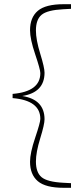

<svg xmlns="http://www.w3.org/2000/svg" viewBox="-20 -735 388 914"><path d="M318 -693 281 -691Q205 -687 178 -664.5Q151 -642 151 -590Q151 -546 171.5 -479.5Q192 -413 192 -389Q192 -295 86 -278Q192 -261 192 -167Q192 -143 171.5 -76.5Q151 -10 151 34Q151 86 178 108.5Q205 131 281 135L318 137V159H283Q197 159 160 127.5Q123 96 123 35Q123 -7 147.5 -79.5Q172 -152 172 -169Q172 -257 40 -268V-288Q172 -299 172 -387Q172 -404 147.5 -476.5Q123 -549 123 -591Q123 -652 160 -683.5Q197 -715 283 -715H318Z"/></svg>

Font: TypoPRO Source Serif Pro
Style: Regular
Weight: 200
Designer: Frank Grießhammer
Foundry: Adobe Systems Incorporated
Version: Version 1.017;PS (version unavailable);hotconv 1.0.79;makeot